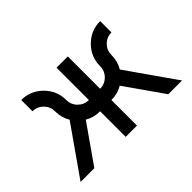

<svg xmlns="http://www.w3.org/2000/svg" viewBox="-87 -670 882 882"><g transform="rotate(-45 354.0 -229.5)"><path d="M683.6 0H594.2L464.4 -185.5Q431.6 -166 390.6 -166V0H317.4V-166Q276.4 -166 243.7 -185.5L113.8 0H24.4L190.9 -237.8Q170.9 -271 170.9 -312.5Q170.9 -342.8 149.4 -364.3Q127.9 -385.7 97.7 -385.7V-459Q158.2 -459 201.2 -416Q244.1 -373 244.1 -312.5Q244.1 -282.2 265.6 -260.7Q287.1 -239.3 317.4 -239.3V-449.2H390.6V-239.3Q420.9 -239.3 442.4 -260.7Q463.9 -282.2 463.9 -312.5Q463.9 -373 506.8 -416Q549.8 -459 610.4 -459V-385.7Q580.1 -385.7 558.6 -364.3Q537.1 -342.8 537.1 -312.5Q537.1 -271 517.1 -237.8Z"/></g></svg>

Font: Catrinity
Style: Regular
Weight: 400
Designer: Alexander Lange
Foundry: High-Logic / Made with FontCreator
Version: Version 2.090;May 20, 2024;FontCreator 15.0.0.2974 64-bit